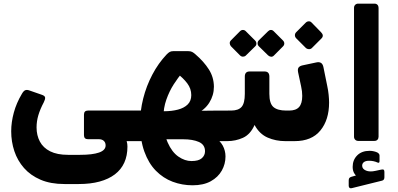

<svg xmlns="http://www.w3.org/2000/svg" viewBox="-20 -770 2190 1056"><path d="M334.6 242.2Q258.4 242.2 203.1 218.5Q147.8 194.7 112 154Q76.3 113.3 58.9 61.2Q41.6 9.1 41.6 -48.1Q41.6 -97.7 56 -150.7Q70.4 -203.6 100.1 -253.4Q109.5 -270.1 118.7 -273.7Q127.9 -277.4 141.1 -272.7L208.7 -249.2Q227 -243.4 228.1 -233.6Q229.1 -223.7 220.9 -207.5Q200.7 -169.4 190.9 -136.2Q181.1 -103.1 181.1 -69Q181.1 -25.6 199.4 8.8Q217.6 43.1 256.1 62.4Q294.5 81.6 354 81.6H420.5Q488.3 81.6 524.6 69Q560.9 56.4 560.9 29.9Q560.9 13.9 550.9 4.8Q541 -4.4 523.1 -4.4H463.6Q441.8 -4.4 441.8 -26.6V-139.2Q441.8 -161.9 463.6 -161.9H712Q726.6 -161.9 726.6 -146.9V-22.3Q726.6 6.2 697.4 6.2H653L615.2 -50.1Q651.6 -32.2 666.2 -13.2Q680.9 5.8 680.9 36.1Q680.9 86.4 663.5 124.6Q646.1 162.9 611.9 188.9Q577.6 215 527.7 228.6Q477.8 242.2 413.3 242.2Z M1039.2 249.1Q981.9 249.1 929.7 229.6Q877.6 210 837.3 169Q797 128 773.8 63.3Q750.5 -1.5 750.5 -92.5Q750.5 -160.1 767.7 -228.5Q784.9 -296.9 817.8 -359.5Q850.6 -422.1 896.4 -470.4Q905.2 -479.6 913.2 -484.2Q921.1 -488.7 933 -488.7H1015Q1028.5 -488.7 1036.9 -484.3Q1045.2 -479.9 1054.1 -472Q1101.4 -431.4 1128.7 -388.2Q1156.1 -345.1 1156.5 -293.2Q1156.5 -245.6 1130.8 -204.8Q1105.1 -164 1055.2 -142L1024.1 -159.6Q1062.1 -160.4 1097.5 -160.9Q1132.9 -161.5 1168.6 -161.7Q1204.2 -161.9 1242.2 -161.9Q1251 -161.9 1254.9 -157.1Q1258.9 -152.2 1258.9 -142V-26Q1258.9 -11.9 1250.6 -2.8Q1242.4 6.2 1224.6 6.2H1169L1152.7 -20.6Q1190 2.4 1205.1 30.6Q1220.2 58.7 1220.2 90.4Q1220.2 132.3 1199.8 168.4Q1179.4 204.6 1139.2 226.9Q1099 249.1 1039.2 249.1ZM697.1 6.2Q682 6.2 682 -12.1V-130.9Q682 -146.4 690.2 -154.1Q698.4 -161.9 713.2 -161.9H784.7V6.2ZM1033.2 115.8Q1072.6 115.8 1090.1 100.1Q1107.6 84.4 1107.6 61.8Q1107.6 25.9 1074.2 10.9Q1040.7 -4 987 -4H846.4V-158.2H882.6Q924.6 -158.2 958.5 -167.1Q992.4 -175.9 1012.2 -195.4Q1032 -215 1032 -246.9Q1032 -282.1 1010.1 -311.4Q988.2 -340.7 950.7 -369.1L982.5 -369.5Q959.5 -343.7 935.3 -305.9Q911.1 -268 894.9 -221.9Q878.7 -175.9 878.7 -124.7Q878.7 -39.4 902.2 13.7Q925.7 66.8 961.2 91.3Q996.7 115.8 1033.2 115.8Z M1229 6.2Q1214 6.2 1214 -9.1V-131.9Q1214 -161.9 1244 -161.9H1250.9Q1291.1 -161.9 1308.8 -182.1Q1326.5 -202.4 1326.5 -253.9V-348.7Q1326.5 -376.9 1352.8 -376.9H1435.2Q1461.5 -376.9 1461.5 -348.7V-253.9Q1461.5 -200.7 1483.9 -181.3Q1506.4 -161.9 1554.2 -161.9H1564Q1579 -161.9 1579 -146.9V-23.8Q1579 6.2 1549 6.2Q1496.9 6.2 1452 -13.3Q1407.1 -32.9 1380.1 -82.6Q1356.9 -30.4 1316.2 -12.1Q1275.5 6.2 1229 6.2ZM1332.1 -464.6Q1326.2 -458.7 1316.8 -458.4Q1307.4 -458.1 1299.9 -465.6L1250.1 -515.7Q1244.3 -522.6 1243.6 -531.6Q1243 -540.5 1250.1 -548L1299.9 -598.1Q1307.4 -605.6 1316.5 -605.3Q1325.6 -605 1332.1 -598.1L1382.2 -548Q1389.7 -540.9 1390.2 -531.2Q1390.7 -521.6 1383.2 -514.7ZM1486.6 -464.6Q1479.5 -457.1 1470.4 -458.1Q1461.2 -459.1 1454.4 -465.6L1403.3 -515.7Q1396.8 -522.2 1396.8 -531.9Q1396.8 -541.5 1403.3 -548L1454.4 -598.1Q1461.2 -605 1469.7 -605.3Q1478.1 -605.6 1485.6 -598.1L1535.7 -548Q1543.2 -540.9 1543.6 -531.6Q1543.9 -522.2 1536.4 -514.7Z M1550.1 6.2Q1542 6.2 1538 1.3Q1534 -3.6 1534 -10.6V-135.6Q1534 -149.6 1542 -155.7Q1550 -161.9 1564 -161.9H1570.5Q1607.6 -161.9 1624.9 -181.3Q1642.3 -200.7 1642.3 -242.7Q1642.3 -255.2 1640.8 -268.2Q1639.3 -281.1 1636.1 -295.1L1619.4 -373.2Q1616.1 -391 1622.6 -399.1Q1629.1 -407.2 1643.8 -410.5L1720 -426.7Q1752.4 -433.9 1758.9 -400.5L1780 -296.4Q1785 -273.6 1787.5 -249Q1790 -224.4 1790 -205.9Q1790 -111 1742.2 -52.4Q1694.5 6.2 1600.4 6.2ZM1695.2 -505.7Q1688.7 -499.2 1678.7 -499.7Q1668.6 -500.2 1661.7 -506.7L1609.1 -559.4Q1602 -566.9 1602 -576.3Q1602 -585.7 1609.1 -592.9L1661.7 -645.5Q1668.6 -652.4 1678.2 -652.7Q1687.7 -653 1694.2 -645.5L1745.6 -592.9Q1763.9 -574.4 1747.9 -558.4Z M1950.1 5Q1940.1 5 1933.6 -1.5Q1927.1 -8 1927.1 -18V-727Q1927.1 -737 1933.6 -743.5Q1940.1 -750 1950.1 -750H2039.1Q2050.1 -750 2056.1 -743.5Q2062.1 -737 2062.1 -727V-18Q2062.1 -8 2056.1 -1.5Q2050.1 5 2039.1 5ZM1914.7 264.9Q1906.1 266.9 1902 262.7Q1897.9 258.6 1897.9 251.6V223Q1897.9 213.2 1901.5 208.9Q1905.1 204.6 1913.2 202.2L1955.7 190.1V209.1Q1943.6 204.1 1931.6 188.1Q1919.6 172.1 1919.6 148.2Q1919.6 109.7 1944.6 84.6Q1969.6 59.5 2012.9 59.5Q2025.1 59.5 2036.7 62.3Q2048.4 65.1 2055.4 68.7Q2067.4 75.7 2067.4 85.4V116.2Q2067.4 128.9 2056.4 123.9Q2035.4 114.2 2009.9 114.2Q1990.9 114.2 1981.4 121.7Q1971.9 129.1 1971.9 141.2Q1971.9 159.1 1992.7 168Q2013.5 176.9 2045 169.7L2076 163Q2087 160.6 2090.6 163.8Q2094.2 167 2094.2 175.6V205.2Q2094.2 220.1 2081.6 223.5Z"/></svg>

Font: Rubik Light
Style: Italic
Weight: 300
Italic angle: -12°
Designer: Hubert and Fischer
Foundry: Hubert and Fischer
Version: Version 2.300;gftools[0.9.30]